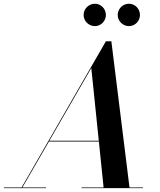

<svg xmlns="http://www.w3.org/2000/svg" viewBox="-66 -980 834 1000"><path d="M547 -902C547 -870.5 573.5 -844 605.5 -844C637.5 -844 663 -870.5 663 -902C663 -934 637.5 -960.5 605.5 -960.5C573.5 -960.5 547 -934 547 -902ZM369.5 -902C369.5 -870.5 396 -844 428 -844C460 -844 485.5 -870.5 485.5 -902C485.5 -934 460 -960.5 428 -960.5C396 -960.5 369.5 -934 369.5 -902ZM-46 -3.5V0H174V-3.5H50.5L189 -243H449L473.5 -3.5H359V0H679V-3.5H608.5L514 -765H485.5L46.5 -3.5ZM409.5 -625.5 448.5 -247H191Z"/></svg>

Font: Bodoni* 48pt Medium
Style: Italic
Weight: 500
Italic angle: -13°
Version: Version 2.3